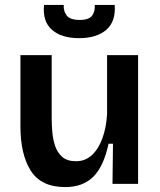

<svg xmlns="http://www.w3.org/2000/svg" viewBox="-20 -747 652 780"><path d="M245 13Q147 13 105 -53.5Q63 -120 63 -234V-523H190V-265Q190 -240 192.5 -210.5Q195 -181 204 -154Q213 -127 233 -109.5Q253 -92 289 -92Q327 -92 354 -117.5Q381 -143 396.5 -186.5Q412 -230 415 -284V-523H541V0H437L439 -163H421Q401 -70 358.5 -28.5Q316 13 245 13ZM159 -727H239Q237 -703 250.5 -684.5Q264 -666 304 -666Q342 -666 354.5 -684Q367 -702 365 -727H446Q451 -660 412 -626Q373 -592 301 -592Q229 -592 190.5 -626.5Q152 -661 159 -727Z"/></svg>

Font: Bricolage Grotesque 10pt SemiBold
Style: Regular
Weight: 600
Designer: Mathieu Triay
Foundry: Atelier Triay
Version: Version 1.000; ttfautohint (v1.8.4.7-5d5b);gftools[0.9.29]